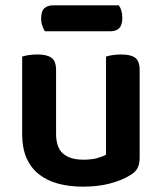

<svg xmlns="http://www.w3.org/2000/svg" viewBox="-20 -684 606 719"><path d="M503 -93Q503 -70 495 -54.5Q487 -39 466 -27Q437 -9 392.5 3Q348 15 291 15Q239 15 197 3.5Q155 -8 125 -32Q95 -56 79 -93Q63 -130 63 -181V-472Q71 -475 86.5 -477.5Q102 -480 121 -480Q156 -480 173 -467.5Q190 -455 190 -421V-183Q190 -131 216.5 -108.5Q243 -86 292 -86Q323 -86 344.5 -92Q366 -98 377 -105V-472Q385 -475 400.5 -477.5Q416 -480 434 -480Q470 -480 486.5 -467.5Q503 -455 503 -421ZM148 -567Q143 -575 138.5 -587.5Q134 -600 134 -614Q134 -642 146 -653Q158 -664 178 -664H425Q438 -646 438 -617Q438 -590 426.5 -578.5Q415 -567 395 -567Z"/></svg>

Font: Baloo Bhai 2 SemiBold
Style: Regular
Weight: 600
Designer: Supriya Tembe, Noopur Datye and Ek Type
Foundry: Ek Type
Version: Version 1.640;PS 1.000;hotconv 16.6.51;makeotf.lib2.5.65220;